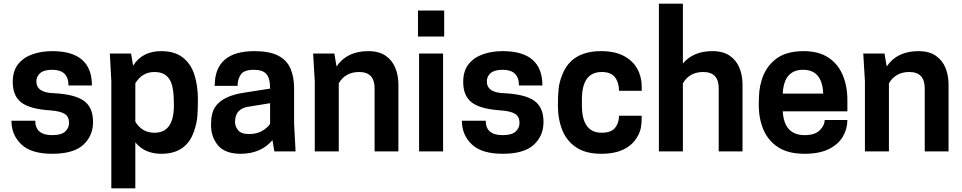

<svg xmlns="http://www.w3.org/2000/svg" viewBox="-20 -820 5210 1040"><path d="M263 13Q149 13 95.5 -38Q42 -89 42 -166H171Q171 -88 263 -88Q312 -88 333 -107.5Q354 -127 354 -154Q354 -188 330.5 -203Q307 -218 253 -222Q143 -229 96 -264.5Q49 -300 49 -376Q49 -435 77.5 -471.5Q106 -508 154.5 -525.5Q203 -543 263 -543Q478 -543 478 -357H351Q351 -442 263 -442Q218 -442 197.5 -424Q177 -406 177 -379Q177 -317 274 -315Q386 -309 435 -273.5Q484 -238 484 -159Q484 -84 431 -35.5Q378 13 263 13Z M713 200H583V-380L575 -530H690L701 -464Q750 -543 854 -543Q925 -543 969 -509.5Q1013 -476 1032.5 -416.5Q1052 -357 1052 -281Q1052 -227 1049 -190.5Q1046 -154 1033 -115Q993 13 854 13Q763 13 713 -49ZM817 -101Q922 -101 922 -249Q922 -301 917 -333Q904 -430 817 -430Q750 -430 713 -369V-161Q749 -101 817 -101Z M1283 13Q1200 13 1161.5 -32Q1123 -77 1123 -143Q1123 -206 1145 -240Q1186 -302 1308 -319L1443 -340Q1443 -397 1422.5 -419.5Q1402 -442 1355 -442Q1302 -442 1284.5 -416.5Q1267 -391 1267 -355H1143Q1143 -543 1358 -543Q1440 -543 1487 -518.5Q1534 -494 1553.5 -448.5Q1573 -403 1573 -342V-150L1581 0H1466L1456 -61Q1393 13 1283 13ZM1328 -94Q1373 -94 1402 -112Q1431 -130 1443 -149V-261L1332 -243Q1253 -234 1253 -159Q1253 -136 1269.5 -115Q1286 -94 1328 -94Z M2138 0H2009V-342Q2009 -430 1925 -430Q1851 -430 1815 -369V0H1685V-380L1676 -530H1791L1803 -460Q1859 -543 1975 -543Q2033 -543 2069 -518Q2105 -493 2121.5 -452Q2138 -411 2138 -363Z M2380 0H2250V-530H2380ZM2386 -622H2244V-763H2386Z M2703 13Q2589 13 2535.5 -38Q2482 -89 2482 -166H2611Q2611 -88 2703 -88Q2752 -88 2773 -107.5Q2794 -127 2794 -154Q2794 -188 2770.5 -203Q2747 -218 2693 -222Q2583 -229 2536 -264.5Q2489 -300 2489 -376Q2489 -435 2517.5 -471.5Q2546 -508 2594.5 -525.5Q2643 -543 2703 -543Q2918 -543 2918 -357H2791Q2791 -442 2703 -442Q2658 -442 2637.5 -424Q2617 -406 2617 -379Q2617 -317 2714 -315Q2826 -309 2875 -273.5Q2924 -238 2924 -159Q2924 -84 2871 -35.5Q2818 13 2703 13Z M3236 13Q3155 13 3103 -20.5Q3051 -54 3026.5 -113.5Q3002 -173 3002 -249Q3002 -304 3006 -340.5Q3010 -377 3026 -416Q3076 -543 3236 -543Q3310 -543 3359 -517Q3408 -491 3432 -447.5Q3456 -404 3456 -350V-328H3333Q3333 -372 3311.5 -401Q3290 -430 3239 -430Q3132 -430 3132 -281V-249Q3132 -101 3239 -101Q3291 -101 3312 -128Q3333 -155 3333 -193H3456Q3456 -156 3452 -131Q3448 -106 3432 -79Q3409 -37 3360.5 -12Q3312 13 3236 13Z M4002 0H3873V-342Q3873 -430 3789 -430Q3715 -430 3679 -369V0H3549V-800H3679V-476Q3735 -543 3839 -543Q3897 -543 3933 -518Q3969 -493 3985.5 -452Q4002 -411 4002 -363Z M4338 13Q4251 13 4196.5 -21.5Q4142 -56 4116 -116Q4090 -176 4090 -252Q4090 -296 4093 -325Q4096 -354 4105 -384Q4126 -456 4181.5 -499.5Q4237 -543 4333 -543Q4414 -543 4466.5 -508.5Q4519 -474 4544.5 -414Q4570 -354 4570 -278V-217H4220Q4227 -88 4339 -88Q4394 -88 4420.5 -114.5Q4447 -141 4447 -170H4570Q4570 -122 4545.5 -80Q4521 -38 4469.5 -12.5Q4418 13 4338 13ZM4439 -313Q4434 -442 4330 -442Q4226 -442 4220 -313Z M5118 0H4989V-342Q4989 -430 4905 -430Q4831 -430 4795 -369V0H4665V-380L4656 -530H4771L4783 -460Q4839 -543 4955 -543Q5013 -543 5049 -518Q5085 -493 5101.5 -452Q5118 -411 5118 -363Z"/></svg>

Font: Tanohe Sans SemiBold
Style: Regular
Weight: 600
Designer: Village Type and Design LLC & Cristiano Sobral
Foundry: Cooper Hewitt Smithsonian Design Museum
Version: Version 1.00;September 29, 2021;FontCreator 13.0.0.2655 64-b